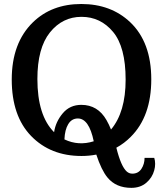

<svg xmlns="http://www.w3.org/2000/svg" viewBox="-20 -762 807 950"><path d="M456.5 2.9Q421.4 9.8 383.3 9.8Q230 9.8 134 -89.1Q38.1 -188 38.1 -368.7Q38.1 -549.3 142.6 -651.4Q235.8 -742.2 382.3 -742.2Q528.8 -742.2 624 -652.3Q728.5 -553.2 728.5 -369.6Q728.5 -186 627 -85Q595.2 -52.7 555.7 -31.2Q578.6 61.5 607.4 86.9Q619.1 97.2 634.8 97.2Q664.1 97.2 679.7 73.5Q695.3 49.8 695.3 19H743.2Q747.6 32.7 747.6 48.8Q747.6 64.9 743.2 80.6Q733.4 117.2 703.9 142.3Q674.3 167.5 629.9 167.5Q553.7 167.5 511.7 116.2Q481.9 80.1 456.5 2.9ZM529.3 -121.1Q601.6 -207 601.6 -368.2Q601.6 -529.3 539.6 -604Q477.5 -678.7 383.3 -678.7Q289.1 -678.7 227.1 -601.6Q165 -524.4 165 -371.1Q165 -190.4 247.6 -107.9Q255.4 -159.7 290.5 -201.4Q325.7 -243.2 382.3 -243.2Q463.9 -243.2 506.8 -168Q519.5 -146 529.3 -121.1ZM298.8 -72.3Q368.2 -39.1 443.8 -63Q420.4 -175.8 365.2 -175.8Q335 -175.8 317.9 -148.2Q300.8 -120.6 298.8 -72.3Z"/></svg>

Font: Arbutus Slab
Style: Regular
Weight: 400
Version: Version 1.002; ttfautohint (v0.92) -l 10 -r 16 -G 200 -x 7 -